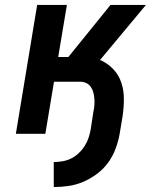

<svg xmlns="http://www.w3.org/2000/svg" viewBox="-20 -540 640 775"><path d="M197 215V114Q214 114 232 111Q250 108 266.5 100Q283 92 297 79Q311 66 321 50.5Q331 35 337 17.5Q343 0 346 -17L357 -89Q360 -102 361 -115Q362 -128 361 -141Q360 -154 357 -166Q354 -178 347 -188.5Q340 -199 329 -204.5Q318 -210 304 -210H198L163 0H44L130 -520H250L215 -310H256L426 -520H569L384 -298Q414 -285 436.5 -261.5Q459 -238 469.5 -207Q480 -176 480 -141.5Q480 -107 475 -72L463 0Q458 29 447 59Q436 89 417.5 115Q399 141 372.5 161Q346 181 317 193.5Q288 206 257.5 210.5Q227 215 197 215Z"/></svg>

Font: Iosevka SS04 Extended
Style: Bold Italic
Weight: 700
Width: 7
Italic angle: -9°
Monospace: yes
Designer: Belleve Invis
Foundry: Belleve Invis
Version: Version 19.0.0; ttfautohint (v1.8.4)